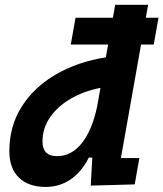

<svg xmlns="http://www.w3.org/2000/svg" viewBox="-20 -752 666 783"><path d="M449.7 -732.4H584L574.7 -679.7H626.5L606.9 -570.3H555.2L473.1 -107.4H548.3L529.3 0L350.1 4.9L356.4 -109.4H342.3Q313.5 -51.8 268.6 -20.8Q223.6 10.3 166.5 10.3Q95.7 10.3 56.9 -27.8Q18.1 -65.9 18.1 -135.3Q18.1 -237.3 68.4 -316.9Q118.7 -396.5 207.5 -448.2Q296.4 -500 411.6 -518.1L420.9 -570.3H268.6L288.1 -679.7H440.4ZM376 -316.9 389.6 -393.6Q321.3 -380.4 267.8 -349.1Q214.4 -317.9 183.8 -273.2Q153.3 -228.5 153.3 -175.3Q153.3 -115.2 212.9 -115.2Q271.5 -115.2 313.5 -168Q355.5 -220.7 376 -316.9Z"/></svg>

Font: CaskaydiaCove NFP
Style: Bold Italic
Weight: 700
Italic angle: -10°
Designer: Aaron Bell
Foundry: Saja Typeworks
Version: Version 2111.001; VTT 6.35;Nerd Fonts 3.1.1